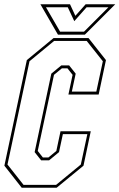

<svg xmlns="http://www.w3.org/2000/svg" viewBox="-28 -878 558 898"><path d="M73.5 0 -7.5 -103 97.5 -597 222.5 -700H386L467.5 -597L433.5 -436H292L311.5 -528L287.5 -558.5H261.5L224.5 -528L148.5 -172L172.5 -141.5H198.5L235.5 -172L255 -264H396.5L362.5 -103L237 0ZM82 -13.5H234.5L350 -108.5L380.5 -250.5H266L248 -166.5L201.5 -128H164.5L134 -166.5L212 -533.5L258.5 -572H295.5L326 -533.5L308 -449.5H422.5L453 -591.5L377.5 -686.5H225L110 -591.5L7 -108.5ZM243 -716 161 -858H299.5L324.5 -804L372.5 -858H511L369 -716ZM253 -730H365L479 -844H377L319.5 -779L289 -844H187Z"/></svg>

Font: Tourney Condensed Thin
Style: Italic
Weight: 100
Width: 3
Italic angle: -12°
Designer: Tyler Finck
Foundry: Etcetera Type Co
Version: Version 1.010; ttfautohint (v1.8.3)